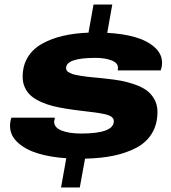

<svg xmlns="http://www.w3.org/2000/svg" viewBox="-20 -761 750 840"><path d="M247.1 59.1 270 -68.8Q201.2 -73.2 147.2 -89.4Q93.3 -105.5 58.6 -136.7Q23.9 -168 23.9 -210Q23.9 -229 29.8 -246.1H220.2L216.8 -229Q216.8 -202.6 249.8 -189.7Q282.7 -176.8 335 -176.8Q478 -176.8 478 -231Q478 -242.2 468 -249.8Q458 -257.3 436.3 -262Q414.6 -266.6 393.1 -269.3Q371.6 -272 334.7 -276.4Q297.9 -280.8 271 -285.2Q237.8 -290.5 211.2 -297.1Q184.6 -303.7 159.2 -315.2Q133.8 -326.7 116.7 -341.1Q99.6 -355.5 89.4 -377Q79.1 -398.4 79.1 -424.8Q79.1 -473.6 101.3 -510.3Q123.5 -546.9 163.6 -569.3Q203.6 -591.8 254.2 -603.8Q304.7 -615.7 367.2 -618.2L389.2 -741.2H471.2L449.2 -617.2Q517.1 -613.8 569.8 -598.9Q622.6 -584 655.8 -554.9Q689 -525.9 689 -485.8Q689 -470.2 683.1 -453.1H495.1Q496.1 -460 496.1 -464.8Q496.1 -485.8 467.8 -496.8Q439.5 -507.8 397.9 -507.8Q269 -507.8 269 -462.9Q269 -457.5 271.7 -452.9Q274.4 -448.2 280.8 -444.8Q287.1 -441.4 293.7 -438.5Q300.3 -435.5 311.8 -433.3Q323.2 -431.2 332.8 -429.4Q342.3 -427.7 357.7 -425.8Q373 -423.8 384 -422.9Q395 -421.9 413.1 -420.2Q431.2 -418.5 442.9 -417Q479.5 -413.1 508.3 -408Q537.1 -402.8 568.6 -391.8Q600.1 -380.9 620.8 -366Q641.6 -351.1 655.3 -326.9Q668.9 -302.7 668.9 -272Q668.9 -217.3 644.5 -177.2Q620.1 -137.2 575.4 -114Q530.8 -90.8 475.8 -79.6Q420.9 -68.4 352.1 -66.9L329.1 59.1Z"/></svg>

Font: Archivo Expanded ExtraBold
Style: Italic
Weight: 800
Width: 7
Italic angle: -10°
Designer: Hector Gatti
Foundry: Omnibus-Type
Version: Version 2.001